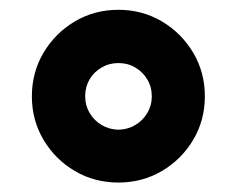

<svg xmlns="http://www.w3.org/2000/svg" viewBox="-20 -752 486 394"><path d="M223.1 -377.4Q173.8 -377.4 133.5 -401.1Q93.3 -424.8 69.3 -465.1Q45.4 -505.4 45.4 -554.2Q45.4 -603.5 69.3 -643.8Q93.3 -684.1 133.5 -708Q173.8 -731.9 223.1 -731.9Q272 -731.9 312.3 -708Q352.5 -684.1 376.5 -643.8Q400.4 -603.5 400.4 -554.2Q400.4 -505.4 376.5 -465.1Q352.5 -424.8 312.3 -401.1Q272 -377.4 223.1 -377.4ZM223.1 -485.8Q242.2 -486.3 257.6 -495.4Q272.9 -504.4 282.2 -520Q291.5 -535.6 291.5 -554.2Q291.5 -573.7 282.2 -589.1Q272.9 -604.5 257.6 -613.5Q242.2 -622.6 223.1 -622.6Q204.1 -622.6 188.5 -613.5Q172.9 -604.5 163.8 -589.1Q154.8 -573.7 154.8 -554.7Q154.8 -535.6 164.1 -520Q173.3 -504.4 188.7 -495.4Q204.1 -486.3 223.1 -485.8Z"/></svg>

Font: Inter 28pt ExtraBold
Style: Regular
Weight: 800
Designer: Rasmus Andersson
Foundry: rsms
Version: Version 4.001;git-66647c0bb